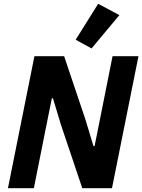

<svg xmlns="http://www.w3.org/2000/svg" viewBox="-20 -995 752 1015"><path d="M415 0 302 -336 260 -475H254L226 -336L159 0H22L162 -698H319L432 -362L474 -223H480L508 -362L575 -698H712L572 0ZM611 -915 464 -739 380 -785 499 -975Z"/></svg>

Font: IBM Plex Sans
Style: Bold Italic
Weight: 700
Italic angle: -11.31°
Designer: Mike Abbink, Paul van der Laan, Pieter van Rosmalen
Foundry: Bold Monday
Version: Version 3.201